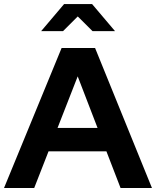

<svg xmlns="http://www.w3.org/2000/svg" viewBox="-24 -940 780 960"><path d="M-3.9 0 284 -700H451.4L735.8 0H578.8L508 -183.5H218.8L147 0ZM263.7 -300.3H463.8L364.5 -558.2ZM438.7 -784.3 364.8 -857.8 291.1 -784.3H181.7L296.4 -919.6H436.5L551.2 -784.3Z"/></svg>

Font: Red Hat Display VF
Style: Regular
Weight: 300
Designer: Pentagram, MCKL
Foundry: Pentagram, MCKL
Version: Version 1.023